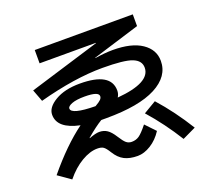

<svg xmlns="http://www.w3.org/2000/svg" viewBox="-134 -932 1268 1154"><g transform="rotate(-20 500.0 -355.0)"><path d="M195 -760H822V-685L520 -592L521 -590Q586 -600 635 -600Q755 -600 820 -556Q885 -512 885 -440Q885 -341 777 -284.5Q669 -228 460 -228H427Q385 -203 324 -151L325 -149Q367 -165 390 -165Q419 -165 440.5 -150.5Q462 -136 484 -101Q506 -66 520.5 -54Q535 -42 555 -42Q582 -42 602.5 -56Q623 -70 659 -115L719 -52Q688 -4 644.5 23Q601 50 560 50Q509 50 475 32.5Q441 15 416 -26Q397 -57 383.5 -66Q370 -75 345 -75Q298 -75 243.5 -43Q189 -11 141 48L61 -8Q183 -156 299 -241Q160 -270 160 -358Q160 -405 221.5 -441.5Q283 -478 380 -478Q578 -478 578 -362Q578 -340 566 -321Q780 -339 780 -435Q780 -480 729 -500Q678 -520 540 -520Q362 -520 132 -458L103 -535L555 -673V-675H195ZM768 -224Q860 -121 939 7L853 48Q778 -73 687 -176ZM423 -318Q451 -334 460.5 -344Q470 -354 470 -365Q470 -395 380 -395Q328 -395 299 -384Q270 -373 270 -358Q270 -320 423 -318Z"/></g></svg>

Font: M PLUS 1p Medium
Style: Regular
Weight: 500
Version: Version 1.062